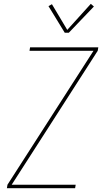

<svg xmlns="http://www.w3.org/2000/svg" viewBox="-20 -982 540 1002"><path d="M16 0 19 -18 468 -717H134L137 -735H493L490 -717L41 -18H375L372 0ZM318 -811 233 -950 251 -960 331 -826 454 -962 470 -948 339 -811Z"/></svg>

Font: Iosevka SS04 Thin
Style: Italic
Weight: 100
Italic angle: -9°
Monospace: yes
Designer: Belleve Invis
Foundry: Belleve Invis
Version: Version 19.0.0; ttfautohint (v1.8.4)